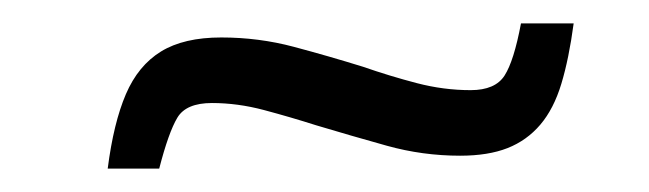

<svg xmlns="http://www.w3.org/2000/svg" viewBox="-20 -385 554 164"><path d="M72 -241Q77 -280 87.5 -304.5Q98 -329 117.5 -341Q137 -353 169 -353Q201 -353 231 -345Q261 -337 290 -328Q313 -320 336 -314Q359 -308 382 -308Q403 -308 411 -320.5Q419 -333 425 -365H470Q466 -335 459.5 -313.5Q453 -292 441.5 -278.5Q430 -265 413.5 -258.5Q397 -252 373 -252Q341 -252 310.5 -260.5Q280 -269 250 -278Q228 -285 205.5 -291Q183 -297 161 -297Q139 -297 131.5 -284.5Q124 -272 116 -241Z"/></svg>

Font: Saira SemiExpanded
Style: Italic
Weight: 400
Width: 6
Italic angle: -12°
Designer: Hector Gatti with collaboration of the Omnibus-Type team
Foundry: Omnibus-Type
Version: Version 1.101